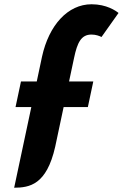

<svg xmlns="http://www.w3.org/2000/svg" viewBox="-20 -895 622 900"><path d="M78.3 -513 52.8 -393H126.8L46.4 -15C117.9 -15.7 198.3 -27.6 238.8 -207.5L278.2 -393H391.8L417.3 -513H303.7L327.4 -624.5C342.3 -694.9 360.3 -733 408.6 -733C430 -733 446.3 -726.3 455.8 -721.6L535.6 -834.2C523 -844.5 479.7 -875 409.2 -875C297.9 -875 209.5 -777.3 177 -629.5L152.3 -513Z"/></svg>

Font: Hussar Nova
Style: RgIta
Weight: 700
Foundry: Cannot Into Space Fonts
Version: Version 0.99